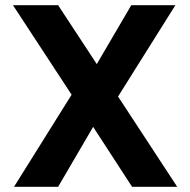

<svg xmlns="http://www.w3.org/2000/svg" viewBox="-20 -720 733 740"><path d="M34 0 256 -355 30 -700H204L353 -473L486 -700H656L435 -348L663 0H489L339 -231L204 0Z"/></svg>

Font: DM Sans 10pt Black
Style: Regular
Weight: 900
Version: Version 4.004;gftools[0.9.30]